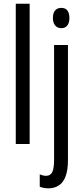

<svg xmlns="http://www.w3.org/2000/svg" viewBox="-20 -780 455 1040"><path d="M140.6 0H65.4V-759.8H140.6ZM242.2 240.2Q228.5 240.2 216.8 237.8Q205.1 235.4 195.3 231.4V164.6Q203.6 168 212.6 170.2Q221.7 172.4 229.5 172.4Q253.4 172.4 263.2 151.9Q272.9 131.3 272.9 86.9V-536.1H348.1V86.9Q348.1 139.6 335.9 173.6Q323.7 207.5 300 223.6Q276.4 239.7 242.2 240.2ZM266.6 -682.1Q266.6 -709 278.3 -723.1Q290 -737.3 312 -737.3Q334.5 -737.3 345.2 -722.7Q356 -708 356 -682.1Q356 -656.7 344.7 -642.1Q333.5 -627.4 312 -627.4Q291 -627.4 278.8 -642.1Q266.6 -656.7 266.6 -682.1Z"/></svg>

Font: Open Sans Condensed
Style: Regular
Weight: 400
Width: 3
Designer: Monotype Design Team
Foundry: Monotype Imaging Inc.
Version: Version 3.000